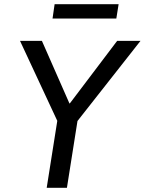

<svg xmlns="http://www.w3.org/2000/svg" viewBox="-20 -901 694 921"><path d="M204 0 262 -367 268 -293 76 -705H181L313 -405H315L542 -705H654L330 -293L359 -367L301 0ZM232 -812 242 -881H549L538 -812Z"/></svg>

Font: Nunito Sans 7pt SemiCondensed Medium
Style: Italic
Weight: 500
Width: 4
Italic angle: -9°
Designer: Vernon Adams
Foundry: Vernon Adams
Version: Version 3.101;gftools[0.9.27]